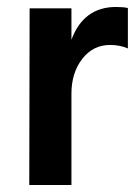

<svg xmlns="http://www.w3.org/2000/svg" viewBox="-20 -531 393 551"><path d="M185 0H64L65 -507H185V-417Q220 -511 313 -511Q334 -511 347 -508V-392Q324 -402 296 -402Q247 -402 216 -362Q185 -322 185 -262Z"/></svg>

Font: Hind Siliguri SemiBold
Style: Regular
Weight: 600
Designer: Jyotish Sonowal
Foundry: Indian Type Foundry
Version: Version 1.001;PS 1.0;hotconv 1.0.86;makeotf.lib2.5.63406; tt